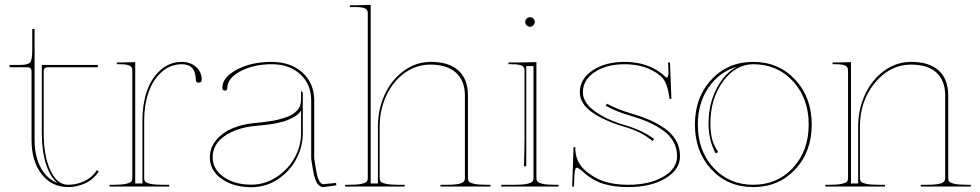

<svg xmlns="http://www.w3.org/2000/svg" viewBox="-20 -782 4110 805"><path d="M390.1 -509.8V-500H181.2Q163.1 -500 163.1 -482.4V-225.1Q163.1 -127.4 191.4 -67.4Q219.7 -7.3 265.6 -7.3Q301.8 -7.3 334.5 -22.9Q367.2 -38.6 386.2 -68.4L394 -63.5Q374 -31.2 338.9 -14.4Q303.7 2.4 265.6 2.4Q196.8 2.4 154.5 -51.8Q112.3 -106 112.3 -194.8V-482.4Q112.3 -500 94.7 -500H20V-509.8H64.9Q97.7 -509.8 106.4 -520.5Q115.2 -531.2 115.2 -571.3V-660.2H125V-194.8Q125 -126.5 151.1 -78.6Q177.2 -30.8 222.2 -14.6Q190.9 -38.1 173.1 -93.5Q155.3 -148.9 155.3 -225.1V-509.8Z M439.5 0V-7.3H459.5Q491.7 -7.3 509 -11.5Q526.4 -15.6 530.5 -21Q534.7 -26.4 534.7 -35.2V-487.3Q534.7 -501.5 522.7 -507.1Q510.7 -512.7 481.9 -512.7H469.7V-520H481.9L546.9 -521.5V-12.7H577.1V-277.3Q577.1 -343.3 595.2 -397.7Q613.3 -452.1 651.9 -487.3Q690.4 -522.5 742.7 -522.5Q777.8 -522.5 801.8 -501.5Q825.7 -480.5 825.7 -447.3Q825.7 -435.5 813 -435.5Q800.8 -435.5 800.8 -447.3Q800.8 -512.7 742.7 -512.7Q693.8 -512.7 657.2 -479.7Q620.6 -446.8 602.5 -393.8Q584.5 -340.8 584.5 -277.3V-35.2Q584.5 -26.4 588.6 -21Q592.8 -15.6 610.1 -11.5Q627.4 -7.3 659.7 -7.3H689.5V0Z M1389.2 -15.1 1390.1 -4.9 1335.4 2.4H1335Q1303.7 2.4 1292.5 -67.9Q1291.5 -73.2 1289.6 -85.9Q1287.6 -98.6 1286.1 -106.9Q1284.7 -115.2 1284.7 -117.2V-360.4Q1284.7 -428.7 1239 -470.7Q1193.4 -512.7 1119.1 -512.7Q1043.5 -512.7 988.3 -483.4Q933.1 -454.1 933.1 -413.1Q933.1 -402.3 922.9 -402.3Q912.1 -402.3 912.1 -413.1Q912.1 -458 973.1 -490.2Q1034.2 -522.5 1117.7 -522.5Q1198.7 -522.5 1248 -477.8Q1297.4 -433.1 1297.4 -360.4V-117.7L1305.2 -69.8Q1314.9 -10.3 1335.4 -9.8ZM1242.2 -318.4Q1236.3 -309.6 1228 -302.2Q1219.7 -294.9 1208.3 -289.3Q1196.8 -283.7 1187.5 -279.3Q1178.2 -274.9 1162.8 -271.2Q1147.5 -267.6 1138.9 -265.4Q1130.4 -263.2 1112.8 -261Q1095.2 -258.8 1089.8 -258.1Q1084.5 -257.3 1066.9 -255.6Q1049.3 -253.9 1047.9 -253.9Q971.2 -246.1 921.4 -211.4Q871.6 -176.8 871.6 -122.1Q871.6 -73.2 917.2 -40.5Q962.9 -7.8 1033.7 -7.8Q1090.8 -7.8 1139.6 -39.8Q1188.5 -71.8 1215.3 -120.8Q1242.2 -169.9 1242.2 -222.7ZM1242.2 -401.4 1249.5 -393.1V-222.7Q1249.5 -167 1222.4 -115.5Q1195.3 -64 1145 -30.5Q1094.7 2.9 1033.7 2.9Q959 2.9 909.4 -32Q859.9 -66.9 859.9 -122.1Q859.9 -163.1 886.5 -194.8Q913.1 -226.6 954.3 -243.9Q995.6 -261.2 1046.9 -266.1Q1067.9 -268.1 1076.2 -269Q1084.5 -270 1107.2 -273.2Q1129.9 -276.4 1141.8 -279.3Q1153.8 -282.2 1172.9 -288.1Q1191.9 -293.9 1202.9 -300.5Q1213.9 -307.1 1224.1 -317.1Q1234.4 -327.1 1238.3 -339.4Q1242.2 -351.1 1242.2 -363.8Z M1426.8 0V-7.3H1446.8Q1479 -7.3 1496.3 -11.5Q1513.7 -15.6 1517.8 -21Q1522 -26.4 1522 -35.2V-727.5Q1522 -741.2 1510.3 -746.8Q1498.5 -752.4 1469.2 -752.4H1446.8V-759.8H1469.2L1534.2 -761.7V-12.7H1564.5V-251Q1564.5 -324.2 1593.5 -386.5Q1622.6 -448.7 1673.8 -485.6Q1725.1 -522.5 1786.6 -522.5Q1862.3 -522.5 1902.1 -486.3Q1941.9 -450.2 1941.9 -382.3V-35.2Q1941.9 -26.4 1946 -21Q1950.2 -15.6 1967.5 -11.5Q1984.9 -7.3 2017.1 -7.3H2036.6V0H1826.7V-7.3H1854.5Q1878.9 -7.3 1894.8 -9.5Q1910.6 -11.7 1917.7 -15.9Q1924.8 -20 1927 -24.4Q1929.2 -28.8 1929.2 -35.2V-380.9Q1929.2 -443.8 1891.6 -477.5Q1854 -511.2 1784.2 -511.2Q1726.1 -511.2 1677.2 -476.6Q1628.4 -441.9 1600.1 -382.1Q1571.8 -322.3 1571.8 -251V-35.2Q1571.8 -26.4 1575.9 -21Q1580.1 -15.6 1597.4 -11.5Q1614.7 -7.3 1647 -7.3H1676.8V0Z M2081.5 0V-7.3H2141.6Q2173.8 -7.3 2191.2 -11.5Q2208.5 -15.6 2212.6 -21Q2216.8 -26.4 2216.8 -35.2V-504.9H2186.5V-85H2176.8Q2179.2 -165 2179.2 -200.2V-487.3Q2179.2 -501.5 2167.2 -507.1Q2155.3 -512.7 2126.5 -512.7H2111.8V-520H2146.5Q2204.1 -521 2229 -521.5V-35.2Q2229 -26.4 2233.2 -21Q2237.3 -15.6 2254.6 -11.5Q2272 -7.3 2304.2 -7.3H2321.8V0ZM2188 -675.8Q2182.1 -681.6 2182.1 -689.9Q2182.1 -698.2 2188 -704.1Q2193.8 -710 2202.1 -710Q2210.4 -710 2216.3 -704.1Q2222.2 -698.2 2222.2 -689.9Q2222.2 -681.6 2216.3 -675.8Q2210.4 -669.9 2202.1 -669.9Q2193.8 -669.9 2188 -675.8Z M2524.4 -347.2Q2568.8 -323.2 2627 -306.2Q2669.9 -293.5 2702.9 -279.3Q2735.8 -265.1 2766.6 -243.9Q2797.4 -222.7 2814.2 -193.1Q2831.1 -163.6 2831.1 -127Q2831.1 -70.8 2769.8 -34.2Q2708.5 2.4 2613.8 2.4Q2556.2 2.4 2512.5 -10.5Q2468.8 -23.4 2430.2 -56.2Q2405.3 -79.1 2398.9 -79.1Q2389.6 -79.1 2388.2 -46.9L2386.2 0H2378.9L2384.8 -165H2392.1V-159.7Q2392.1 -101.6 2438.5 -63Q2475.6 -32.7 2517.3 -20Q2559.1 -7.3 2613.8 -7.3Q2703.1 -7.3 2761 -41Q2818.8 -74.7 2818.8 -127Q2818.8 -160.6 2803.2 -188.2Q2787.6 -215.8 2758.8 -236.1Q2730 -256.3 2698 -270.3Q2666 -284.2 2624.5 -296.4Q2567.4 -312.5 2519.5 -338.4ZM2715.8 -190.9Q2689.9 -211.9 2665 -224.6Q2636.2 -239.3 2596.2 -251Q2514.2 -274.9 2462.6 -311Q2411.1 -347.2 2411.1 -395.5Q2411.1 -450.7 2464.1 -486.6Q2517.1 -522.5 2598.6 -522.5Q2692.9 -522.5 2755.9 -472.2Q2759.3 -469.2 2763.9 -465.1Q2768.6 -460.9 2771 -459Q2773.4 -457 2775.4 -457Q2782.7 -457 2782.7 -480Q2782.7 -481 2782.5 -484.6Q2782.2 -488.3 2782 -498.3Q2781.7 -508.3 2781.2 -520H2789.1L2794.9 -370.1Q2794.9 -366.7 2790.5 -366.7Q2786.6 -366.7 2786.6 -370.1L2786.1 -374Q2777.3 -440.9 2749.5 -463.9Q2690.4 -512.7 2598.6 -512.7Q2522.5 -512.7 2473.1 -479.5Q2423.8 -446.3 2423.8 -395.5Q2423.8 -352.5 2472.9 -316.4Q2522 -280.3 2598.6 -257.8Q2676.3 -234.9 2722.2 -199.2Z M2893.6 -259.8Q2893.6 -374 2962.6 -448.2Q3031.7 -522.5 3138.2 -522.5Q3244.6 -522.5 3314 -448Q3383.3 -373.5 3383.3 -259.8Q3383.3 -146 3314 -71.8Q3244.6 2.4 3138.2 2.4Q3031.7 2.4 2962.6 -71.8Q2893.6 -146 2893.6 -259.8ZM3138.2 -512.7Q3064 -512.7 3011.2 -440.2Q2958.5 -367.7 2958.5 -265.1Q2958.5 -230.5 2964.8 -202.1Q2970.7 -175.8 2991.2 -144.5L2980.5 -138.7Q2950.7 -193.8 2950.7 -265.1Q2950.7 -345.2 2984.1 -410.2Q3017.6 -475.1 3070.8 -502.9Q2996.1 -481 2950.9 -415.3Q2905.8 -349.6 2905.8 -259.8Q2905.8 -149.9 2971.4 -78.6Q3037.1 -7.3 3138.2 -7.3Q3239.3 -7.3 3304.9 -78.6Q3370.6 -149.9 3370.6 -259.8Q3370.6 -369.6 3304.9 -441.2Q3239.3 -512.7 3138.2 -512.7Z M3440.4 0V-7.3H3460.4Q3492.7 -7.3 3510 -11.5Q3527.3 -15.6 3531.5 -21Q3535.6 -26.4 3535.6 -35.2V-487.3Q3535.6 -501.5 3523.7 -507.1Q3511.7 -512.7 3482.9 -512.7H3470.7V-520H3482.9L3547.9 -521.5V-12.7H3578.1V-251Q3578.1 -324.2 3607.2 -386.5Q3636.2 -448.7 3687.5 -485.6Q3738.8 -522.5 3800.3 -522.5Q3876 -522.5 3915.8 -486.3Q3955.6 -450.2 3955.6 -382.3V-35.2Q3955.6 -26.4 3959.7 -21Q3963.9 -15.6 3981.2 -11.5Q3998.5 -7.3 4030.8 -7.3H4050.3V0H3840.3V-7.3H3868.2Q3892.6 -7.3 3908.4 -9.5Q3924.3 -11.7 3931.4 -15.9Q3938.5 -20 3940.7 -24.4Q3942.9 -28.8 3942.9 -35.2V-380.9Q3942.9 -444.3 3906.2 -477.8Q3869.6 -511.2 3800.3 -511.2Q3711.9 -511.2 3648.7 -435.3Q3585.4 -359.4 3585.4 -251V-35.2Q3585.4 -26.4 3589.6 -21Q3593.8 -15.6 3611.1 -11.5Q3628.4 -7.3 3660.6 -7.3H3690.4V0Z"/></svg>

Font: ZnikomitNo25
Style: Regular
Weight: 100
Designer: gluk
Foundry: gluk
Version: Version 0.56